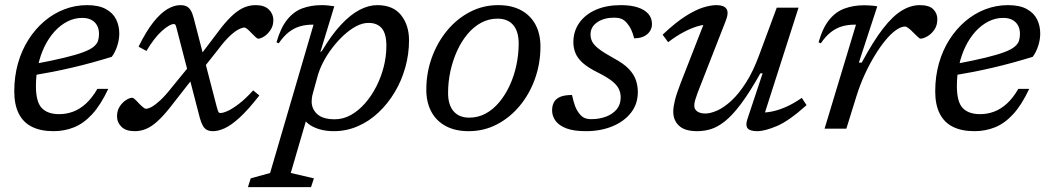

<svg xmlns="http://www.w3.org/2000/svg" viewBox="-20 -514 4194 767"><path d="M308.5 -442.5Q277.5 -442.5 249.5 -428.2Q221.5 -414 198.2 -388.5Q175 -363 158.2 -328.8Q141.5 -294.5 132.5 -254.2Q123.5 -214 123.5 -170.5Q123.5 -107 146.8 -82.5Q170 -58 216.5 -58Q245.5 -58 272.2 -68Q299 -78 323.2 -100Q347.5 -122 369 -159H412.5Q382.5 -95 348.5 -58Q314.5 -21 276 -5.5Q237.5 10 194 10Q142.5 10 107.5 -7.5Q72.5 -25 54.8 -60.5Q37 -96 37 -149Q37 -208.5 51.8 -260.8Q66.5 -313 93.8 -355.8Q121 -398.5 157.2 -429.2Q193.5 -460 237 -476.8Q280.5 -493.5 328 -493.5Q374 -493.5 402.5 -478Q431 -462.5 443.8 -436.8Q456.5 -411 456.5 -380Q456.5 -355.5 448.2 -330.2Q440 -305 426.5 -287Q387.5 -275 347.5 -264Q307.5 -253 267.8 -243.8Q228 -234.5 189.8 -227Q151.5 -219.5 115 -213.5L118 -258.5Q190 -272 237.2 -283.5Q284.5 -295 312.5 -305.5Q340.5 -316 354 -327.2Q367.5 -338.5 371.5 -350.8Q375.5 -363 375.5 -378.5Q375.5 -398 367.8 -412.2Q360 -426.5 345.2 -434.5Q330.5 -442.5 308.5 -442.5Z M786 -233.5 756.5 -209 656 -80.5Q628.5 -46.5 606 -26.8Q583.5 -7 562.2 1.5Q541 10 518 10Q483 10 465.2 -7.5Q447.5 -25 447.5 -49.5Q447.5 -72.5 458.5 -89Q469.5 -105.5 483.8 -114.5Q498 -123.5 508 -123.5Q512 -123.5 519.2 -117Q526.5 -110.5 535 -101Q543.5 -92 551.2 -85.8Q559 -79.5 562.5 -79.5Q572.5 -79.5 586.8 -87.5Q601 -95.5 621 -114Q641 -132.5 666 -164.5L742.5 -258L770 -279.5L863.5 -403Q890.5 -437 913.2 -456.8Q936 -476.5 957.2 -485Q978.5 -493.5 1001.5 -493.5Q1036.5 -493.5 1054.2 -475.8Q1072 -458 1072 -434Q1072 -411.5 1061 -394.8Q1050 -378 1035.8 -368.8Q1021.5 -359.5 1011.5 -359.5Q1008 -359.5 1000.8 -366Q993.5 -372.5 984.5 -382Q976 -391.5 968.2 -397.8Q960.5 -404 957 -404Q947.5 -404 932.5 -396.2Q917.5 -388.5 897.8 -370Q878 -351.5 853.5 -319ZM1016 -132.5Q971 -75 937 -44Q903 -13 877.2 -1.5Q851.5 10 831.5 10Q817 10 807.2 5.2Q797.5 0.5 790.8 -11Q784 -22.5 778.5 -42L685.5 -400.5Q683 -411 681 -414.5Q679 -418 674.5 -418Q658 -418 627.2 -390.8Q596.5 -363.5 565 -310.5L533.5 -327.5Q564 -389.5 593 -425.8Q622 -462 649 -477.8Q676 -493.5 700 -493.5Q715.5 -493.5 725.5 -488.5Q735.5 -483.5 742.2 -472Q749 -460.5 754 -441L845.5 -88.5Q850 -71.5 852.5 -67Q855 -62.5 860.5 -62.5Q871 -62.5 889.5 -70.8Q908 -79 934 -98.8Q960 -118.5 991.5 -153Z M1230.5 -143.5Q1227 -131.5 1226 -123Q1225 -114.5 1225 -108.5Q1225 -78.5 1247.5 -58Q1270 -37.5 1317.5 -37.5Q1351 -37.5 1381.5 -54.5Q1412 -71.5 1438 -101Q1464 -130.5 1483.2 -168.2Q1502.5 -206 1513 -247.5Q1523.5 -289 1523.5 -330Q1523.5 -379.5 1505.2 -401Q1487 -422.5 1452 -422.5Q1428 -422.5 1403 -409.2Q1378 -396 1353.5 -373.5Q1329 -351 1307.8 -323.2Q1286.5 -295.5 1271.2 -266Q1256 -236.5 1248.5 -209ZM1183.5 -62.5H1211.5L1141.5 177L1234 198.5L1222.5 233.5H970.5L981.5 198.5L1059 177L1232.5 -415.5Q1232 -415.5 1230.8 -415.5Q1229.5 -415.5 1228.5 -415.5Q1201 -415.5 1177.5 -408.5Q1154 -401.5 1133.2 -385.2Q1112.5 -369 1093.5 -341L1084.5 -345Q1101 -403 1127.2 -435.5Q1153.5 -468 1188.2 -480.8Q1223 -493.5 1265.5 -493.5Q1278 -493.5 1290.2 -492.2Q1302.5 -491 1315.5 -489L1259.5 -305.5L1266 -310.5Q1305 -375.5 1342.8 -415.8Q1380.5 -456 1416.8 -474.8Q1453 -493.5 1487 -493.5Q1550.5 -493.5 1582.2 -453.5Q1614 -413.5 1614 -353Q1614 -298 1599.2 -245Q1584.5 -192 1557 -146Q1529.5 -100 1492.2 -64.8Q1455 -29.5 1409.5 -9.8Q1364 10 1313.5 10Q1265 10 1229 -8.5Q1193 -27 1183.5 -62.5Z M1970 -493.5Q2024.5 -493.5 2062.2 -472.8Q2100 -452 2119.5 -415Q2139 -378 2139 -328Q2139 -260.5 2117.2 -199.5Q2095.5 -138.5 2056.2 -91.2Q2017 -44 1965 -17Q1913 10 1852.5 10Q1798 10 1760 -10.8Q1722 -31.5 1702.5 -68.8Q1683 -106 1683 -155.5Q1683 -223 1705 -283.8Q1727 -344.5 1766 -391.8Q1805 -439 1857.2 -466.2Q1909.5 -493.5 1970 -493.5ZM1854.5 -44Q1889.5 -44 1919.8 -60.2Q1950 -76.5 1974.2 -105.5Q1998.5 -134.5 2016 -172.2Q2033.5 -210 2042.8 -253.2Q2052 -296.5 2052 -340.5Q2052 -388.5 2030.2 -414Q2008.5 -439.5 1967.5 -439.5Q1932.5 -439.5 1902.2 -423.2Q1872 -407 1847.8 -378Q1823.5 -349 1806.2 -311.2Q1789 -273.5 1779.5 -230.5Q1770 -187.5 1770 -142.5Q1770 -95 1792 -69.5Q1814 -44 1854.5 -44Z M2265 -134.5Q2271 -107.5 2277.2 -90.8Q2283.5 -74 2294 -60.5Q2304.5 -47 2315.8 -42.5Q2327 -38 2342.5 -38Q2374 -38 2400.8 -48Q2427.5 -58 2443.5 -77.2Q2459.5 -96.5 2459.5 -125Q2459.5 -143 2452 -158.8Q2444.5 -174.5 2424.8 -190.2Q2405 -206 2367 -225Q2329.5 -243.5 2308.5 -262.2Q2287.5 -281 2279 -301.5Q2270.5 -322 2270.5 -345Q2270.5 -389 2294 -422.5Q2317.5 -456 2360 -474.8Q2402.5 -493.5 2460.5 -493.5Q2500 -493.5 2527.5 -484.5Q2555 -475.5 2569.8 -458.8Q2584.5 -442 2584.5 -418Q2584.5 -402 2576 -389Q2567.5 -376 2551.8 -368.5Q2536 -361 2513.5 -361Q2507.5 -383 2500.8 -397Q2494 -411 2484 -422.5Q2473.5 -434.5 2461.8 -439Q2450 -443.5 2434 -443.5Q2393 -443.5 2366 -425.2Q2339 -407 2339 -376Q2339 -361 2345.8 -347.5Q2352.5 -334 2372.5 -318.5Q2392.5 -303 2431.5 -281.5Q2471 -260.5 2491.8 -238.8Q2512.5 -217 2520.2 -194Q2528 -171 2528 -146Q2528 -98.5 2500.5 -63.5Q2473 -28.5 2426 -9.2Q2379 10 2320.5 10Q2272 10 2242.5 -1.2Q2213 -12.5 2199.2 -31.5Q2185.5 -50.5 2185.5 -73Q2185.5 -92 2193 -105.8Q2200.5 -119.5 2217.8 -127Q2235 -134.5 2265 -134.5Z M2965 -36 3026.5 -221H3017.5Q2975 -145.5 2940.5 -99.5Q2906 -53.5 2876.5 -30Q2847 -6.5 2820 1.8Q2793 10 2765 10Q2715.5 10 2692.5 -11.8Q2669.5 -33.5 2669.5 -68Q2669.5 -86 2675.8 -112Q2682 -138 2700 -184.5L2801 -443L2815.5 -415.5Q2794.5 -417 2768.2 -409.5Q2742 -402 2712 -386.2Q2682 -370.5 2649 -345.5L2627 -375.5Q2678.5 -424 2718.2 -449.2Q2758 -474.5 2788.5 -484Q2819 -493.5 2842.5 -493.5Q2871.5 -493.5 2882 -478.8Q2892.5 -464 2878.5 -429L2766.5 -142.5Q2761 -127.5 2757.2 -114.8Q2753.5 -102 2753.5 -92.5Q2753.5 -77 2765.5 -68.8Q2777.5 -60.5 2797.5 -60.5Q2817.5 -60.5 2844.5 -72.2Q2871.5 -84 2901.2 -111.2Q2931 -138.5 2960 -183.8Q2989 -229 3013.5 -296L3083 -483.5H3170L3027.5 -38.5L3013 -65Q3034 -63 3061 -68Q3088 -73 3119 -86.5Q3150 -100 3183 -123L3202 -94Q3132 -31 3083.5 -10.5Q3035 10 3005 10Q2976.5 10 2967 -1Q2957.5 -12 2965 -36Z M3399.5 -415.5Q3398.5 -415.5 3397 -415.5Q3395.5 -415.5 3394 -415.5Q3366.5 -415.5 3343 -408.5Q3319.5 -401.5 3298.8 -385.2Q3278 -369 3259 -341L3250 -345Q3266.5 -403 3292.8 -435.2Q3319 -467.5 3354.5 -480.2Q3390 -493 3432.5 -493Q3441 -493 3449.5 -492.5Q3458 -492 3467 -491.2Q3476 -490.5 3484.5 -488.5L3411 -264H3422.5Q3468.5 -349.5 3507.5 -399.8Q3546.5 -450 3582.5 -471.8Q3618.5 -493.5 3654.5 -493.5Q3692 -493.5 3708.2 -477Q3724.5 -460.5 3724.5 -437.5Q3724.5 -412 3712 -394.5Q3699.5 -377 3683.5 -368.2Q3667.5 -359.5 3657 -359.5Q3654 -359.5 3646.5 -366.5Q3639 -373.5 3629 -383.5Q3619.5 -393.5 3610.2 -400.8Q3601 -408 3595.5 -408Q3579 -408 3558.5 -393.2Q3538 -378.5 3516.5 -352.2Q3495 -326 3473.8 -291Q3452.5 -256 3434 -215.5Q3415.5 -175 3402 -132L3361 0H3274Z M3987.5 -442.5Q3956.5 -442.5 3928.5 -428.2Q3900.5 -414 3877.2 -388.5Q3854 -363 3837.2 -328.8Q3820.5 -294.5 3811.5 -254.2Q3802.5 -214 3802.5 -170.5Q3802.5 -107 3825.8 -82.5Q3849 -58 3895.5 -58Q3924.5 -58 3951.2 -68Q3978 -78 4002.2 -100Q4026.5 -122 4048 -159H4091.5Q4061.5 -95 4027.5 -58Q3993.5 -21 3955 -5.5Q3916.5 10 3873 10Q3821.5 10 3786.5 -7.5Q3751.5 -25 3733.8 -60.5Q3716 -96 3716 -149Q3716 -208.5 3730.8 -260.8Q3745.5 -313 3772.8 -355.8Q3800 -398.5 3836.2 -429.2Q3872.5 -460 3916 -476.8Q3959.5 -493.5 4007 -493.5Q4053 -493.5 4081.5 -478Q4110 -462.5 4122.8 -436.8Q4135.5 -411 4135.5 -380Q4135.5 -355.5 4127.2 -330.2Q4119 -305 4105.5 -287Q4066.5 -275 4026.5 -264Q3986.5 -253 3946.8 -243.8Q3907 -234.5 3868.8 -227Q3830.5 -219.5 3794 -213.5L3797 -258.5Q3869 -272 3916.2 -283.5Q3963.5 -295 3991.5 -305.5Q4019.5 -316 4033 -327.2Q4046.5 -338.5 4050.5 -350.8Q4054.5 -363 4054.5 -378.5Q4054.5 -398 4046.8 -412.2Q4039 -426.5 4024.2 -434.5Q4009.5 -442.5 3987.5 -442.5Z"/></svg>

Font: Newsreader 10pt
Style: Italic
Weight: 400
Italic angle: -17°
Version: Version 1.003